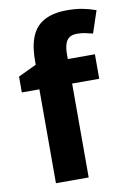

<svg xmlns="http://www.w3.org/2000/svg" viewBox="-86 -819 591 872"><g transform="rotate(-10 209.0 -382.5)"><path d="M376 -433H251V0H100V-433H19V-506L103 -546V-564Q103 -670 147.5 -717.5Q192 -765 285 -765Q324 -765 356 -759Q388 -753 418 -742L384 -640Q369 -644 350.5 -648Q332 -652 311 -652Q280 -652 265.5 -632Q251 -612 251 -569V-546H376Z"/></g></svg>

Font: Noto Sans Lao Looped
Style: Bold
Weight: 700
Designer: Mark Frömberg, Ben Mitchell
Foundry: The Fontpad Ltd
Version: Version 1.001